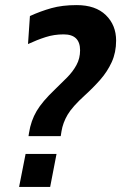

<svg xmlns="http://www.w3.org/2000/svg" viewBox="-20 -734 480 754"><path d="M92 -199.5 94 -212.5Q101.5 -260 123.8 -297.8Q146 -335.5 196 -383Q221 -407 243.5 -429.8Q266 -452.5 280.2 -478.5Q294.5 -504.5 294.5 -536.5Q294.5 -599 230 -599Q192.5 -599 159 -588.2Q125.5 -577.5 90 -561L97.5 -671Q139 -690 181.8 -702Q224.5 -714 281 -714Q355 -714 395.5 -674.8Q436 -635.5 436 -574.5Q436 -528 418.8 -490.2Q401.5 -452.5 373.8 -421Q346 -389.5 314 -360.5Q264 -315 245.5 -283.5Q227 -252 221.5 -218.5L218.5 -199.5ZM55 0 80.5 -129.5H202L177 0Z"/></svg>

Font: Cabin Condensed
Style: Bold Italic
Weight: 700
Width: 3
Italic angle: -10°
Designer: Pablo Impallari
Foundry: Pablo Impallari. http://www.impallari.com Igino Marini. http://www.ikern.com
Version: Version 3.001; ttfautohint (v1.8.3)